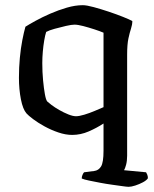

<svg xmlns="http://www.w3.org/2000/svg" viewBox="-20 -520 594 740"><path d="M476 200Q469 200 452 197.5Q435 195 412.5 192Q390 189 366.5 184.5Q343 180 323.5 176Q304 172 295 168Q295 161 298 154Q301 147 304 144L343 139Q360 137 369.5 121.5Q379 106 379 61V-44Q353 -27 322 -13.5Q291 0 258 0Q233 0 205 -9.5Q177 -19 151.5 -33Q126 -47 107.5 -61Q89 -75 82 -83Q68 -99 60.5 -137.5Q53 -176 53 -220Q53 -260 56.5 -297Q60 -334 66 -365Q72 -396 78 -417Q92 -426 117.5 -440Q143 -454 174 -467.5Q205 -481 237.5 -490.5Q270 -500 299 -500Q314 -500 341.5 -492.5Q369 -485 399 -475Q429 -465 454 -455Q479 -445 490 -439Q490 -425 485 -410Q480 -395 475 -372Q470 -349 470 -309V80Q470 100 466 115Q462 130 458 136L543 144Q545 147 547.5 153Q550 159 550 167Q545 175 531 182.5Q517 190 501.5 195Q486 200 476 200ZM273 -72Q285 -72 305 -78Q325 -84 345 -92.5Q365 -101 379 -107V-394Q365 -400 343.5 -407Q322 -414 301 -419.5Q280 -425 267 -425Q256 -425 234 -420Q212 -415 190.5 -409Q169 -403 158 -397Q154 -385 150.5 -364.5Q147 -344 145 -321Q143 -298 143 -277Q143 -242 146 -210.5Q149 -179 153 -157Q157 -135 162 -129Q166 -125 178.5 -115.5Q191 -106 208.5 -96Q226 -86 243.5 -79Q261 -72 273 -72Z"/></svg>

Font: Texturina Medium 12pt
Style: Regular
Weight: 400
Version: Version 1.002